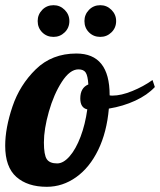

<svg xmlns="http://www.w3.org/2000/svg" viewBox="-40 -715 616 739"><path d="M105 -634Q105 -659 122.5 -677Q140 -695 166 -695Q191 -695 209 -677Q227 -659 227 -634Q227 -608 209 -590.5Q191 -573 166 -573Q140 -573 122.5 -590.5Q105 -608 105 -634ZM285 -634Q285 -659 302.5 -677Q320 -695 346 -695Q371 -695 389 -677Q407 -659 407 -634Q407 -608 389 -590.5Q371 -573 346 -573Q320 -573 302.5 -590.5Q285 -608 285 -634ZM-20 -154Q-20 -222 8 -305Q36 -388 98 -448.5Q160 -509 254 -509Q382 -509 382 -349V-348Q385 -347 393 -347Q426 -347 469 -364.5Q512 -382 547 -407L556 -380Q527 -349 480.5 -327.5Q434 -306 379 -297Q371 -206 338 -138Q305 -70 253 -33Q201 4 140 4Q66 4 23 -34Q-20 -72 -20 -154ZM296 -294Q269 -300 269 -336Q269 -377 300 -390Q298 -423 290 -435.5Q282 -448 262 -448Q229 -448 198 -400Q167 -352 148 -285Q129 -218 129 -167Q129 -119 140 -102.5Q151 -86 180 -86Q204 -86 228 -113.5Q252 -141 270 -188.5Q288 -236 296 -294Z"/></svg>

Font: Lobster
Style: Regular
Weight: 400
Designer: Impallari Type
Foundry: Impallari Type
Version: Version 2.100